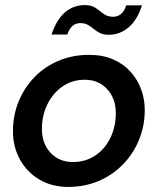

<svg xmlns="http://www.w3.org/2000/svg" viewBox="-20 -724 621 756"><path d="M249 12Q184 12 135 -17Q86 -46 58.5 -96Q31 -146 31 -207Q31 -271 54 -326Q77 -381 117.5 -422Q158 -463 212.5 -485.5Q267 -508 330 -508Q385 -508 426 -490Q467 -472 494.5 -441Q522 -410 536 -371.5Q550 -333 550 -291Q550 -228 527 -172.5Q504 -117 463 -75.5Q422 -34 367.5 -11Q313 12 249 12ZM267 -86Q317 -86 355 -111.5Q393 -137 414.5 -181Q436 -225 436 -278Q436 -336 402 -373Q368 -410 314 -410Q264 -410 226 -383.5Q188 -357 166.5 -313Q145 -269 145 -216Q145 -159 179 -122.5Q213 -86 267 -86ZM408 -587Q387 -587 373.5 -594Q360 -601 349 -610Q338 -619 326 -626Q314 -633 296 -633Q260 -633 245 -588H183Q203 -648 236.5 -676Q270 -704 314 -704Q341 -704 357 -692.5Q373 -681 388 -669.5Q403 -658 426 -658Q443 -658 456.5 -669Q470 -680 477 -703H539Q520 -644 485.5 -615.5Q451 -587 408 -587Z"/></svg>

Font: Rethink Sans SemiBold
Style: Italic
Weight: 600
Italic angle: -10°
Designer: The Rethink Sans project authors (Hans Thiessen). DM Sans designed by Colophon Foundry.
Foundry: Rethink Communications LLC
Version: Version 1.001